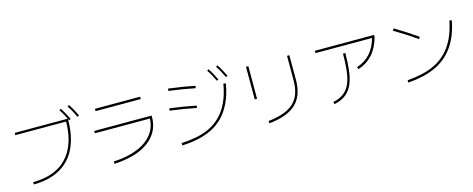

<svg xmlns="http://www.w3.org/2000/svg" viewBox="-38 -1634 6076 2464"><g transform="rotate(-15 3000.0 -401.5)"><path d="M192 21 190 -10Q333 -12 436.5 -47.5Q540 -83 609.5 -146Q679 -209 721.5 -291.5Q764 -374 782 -468Q800 -562 800 -660L808 -652H126V-682H831V-660Q831 -558 811.5 -460.5Q792 -363 748 -276.5Q704 -190 630 -124Q556 -58 448 -19.5Q340 19 192 21ZM842 -658Q823 -699 801.5 -738Q780 -777 755 -814L776 -828Q802 -790 824 -750Q846 -710 865 -669ZM958 -673Q938 -715 916 -755.5Q894 -796 869 -833L890 -848Q917 -808 939 -767Q961 -726 981 -685Z M1869 -442V-411H1118V-442ZM1800 -714V-683H1200V-714ZM1259 33V2Q1355 -3 1435.5 -19.5Q1516 -36 1581.5 -63.5Q1647 -91 1697 -128Q1747 -165 1781 -211Q1815 -257 1832 -310.5Q1849 -364 1849 -424V-442H1880V-424Q1880 -290 1806 -190.5Q1732 -91 1593.5 -34Q1455 23 1259 33Z M2523 -665 2517 -635Q2429 -653 2343 -667Q2257 -681 2169 -692L2173 -722Q2261 -711 2348.5 -697Q2436 -683 2523 -665ZM2473 -416 2467 -386Q2379 -404 2293 -418Q2207 -432 2119 -443L2123 -473Q2210 -462 2297.5 -448Q2385 -434 2473 -416ZM2162 30 2161 -1Q2265 -6 2361 -24.5Q2457 -43 2539.5 -83Q2622 -123 2689 -190Q2756 -257 2803.5 -357.5Q2851 -458 2876 -600L2908 -594Q2882 -448 2831.5 -343.5Q2781 -239 2711 -168.5Q2641 -98 2554.5 -56.5Q2468 -15 2369 5.5Q2270 26 2162 30ZM2805 -657Q2786 -698 2764.5 -737Q2743 -776 2718 -813L2739 -827Q2765 -789 2787 -748.5Q2809 -708 2828 -668ZM2930 -672Q2910 -714 2888 -754.5Q2866 -795 2841 -832L2862 -847Q2889 -807 2911 -766Q2933 -725 2953 -684Z M3243 -300H3212V-733H3243ZM3315 45 3312 14Q3468 -2 3566.5 -51.5Q3665 -101 3711 -188.5Q3757 -276 3757 -406V-733H3788V-406Q3788 -198 3674 -89Q3560 20 3315 45Z M4599 -330 4587 -359Q4696 -395 4767.5 -474Q4839 -553 4873 -681L4884 -672H4119V-703H4905V-676Q4869 -541 4792.5 -455Q4716 -369 4599 -330ZM4186 24 4178 -7Q4267 -25 4322 -68.5Q4377 -112 4406.5 -182Q4436 -252 4447 -350Q4458 -448 4458 -574H4489Q4489 -445 4476.5 -343Q4464 -241 4432 -166Q4400 -91 4340 -43.5Q4280 4 4186 24Z M5172 2 5171 -29Q5273 -37 5366.5 -58Q5460 -79 5542.5 -119.5Q5625 -160 5692.5 -227Q5760 -294 5809.5 -393Q5859 -492 5887 -631L5918 -627Q5890 -482 5838 -379Q5786 -276 5715 -206Q5644 -136 5557.5 -93Q5471 -50 5374 -28Q5277 -6 5172 2ZM5466 -528 5449 -501Q5376 -554 5302.5 -600.5Q5229 -647 5154 -692L5168 -720Q5243 -675 5318 -627Q5393 -579 5466 -528Z"/></g></svg>

Font: Murecho Thin ExtraLight
Style: Regular
Weight: 250
Version: Version 1.010